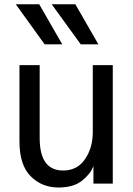

<svg xmlns="http://www.w3.org/2000/svg" viewBox="-20 -834 606 872"><path d="M51.8 -814.5H158.2L262.7 -632.8H182.6ZM214.8 -814.5H322.3L426.8 -632.8H346.7ZM68.4 -191.4V-538.1H160.2V-207Q160.2 -59.6 266.6 -59.6Q331.1 -59.6 366.2 -111.3Q401.4 -163.1 401.4 -233.4V-538.1H492.2V0H404.3V-78.1H403.3Q392.6 -45.9 353.5 -14.2Q314.5 17.6 246.1 17.6Q169.9 17.6 119.1 -33.7Q68.4 -85 68.4 -191.4Z"/></svg>

Font: Gothic A1 Medium
Style: Regular
Weight: 500
Designer: HanYang I&C Co.,Ltd.
Foundry: HanYang I&C Co.,Ltd.
Version: Version 2.50